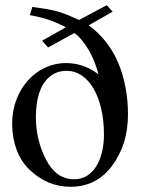

<svg xmlns="http://www.w3.org/2000/svg" viewBox="-20 -699 540 734"><path d="M167 -403.3Q117.2 -358.9 117.2 -250Q117.2 -164.1 156.2 -88.4Q195.3 -13.7 262.7 -13.7Q292 -13.7 313.5 -27.6Q335 -41.5 349.1 -64.9Q363.3 -88.4 370.4 -119.4Q377.4 -150.4 377.4 -185.1Q377.4 -238.8 366.9 -283.4Q356.4 -328.1 337.6 -360.4Q318.8 -392.6 292.5 -410.4Q266.1 -428.2 234.4 -428.2Q194.8 -428.2 167 -403.3ZM313 -440.9Q335 -431.2 356.4 -414.6Q350.6 -439 340.8 -463.1Q331.1 -487.3 318.6 -508.5Q306.2 -529.8 292 -546.6Q277.8 -563.5 264.2 -572.8Q239.7 -559.1 213.6 -544.9Q187.5 -530.8 163.6 -517.6L141.1 -543.5L231.9 -594.7Q216.8 -602.5 202.1 -609.1Q187.5 -615.7 171.4 -621.6Q155.3 -627.4 136.5 -632.1Q117.7 -636.7 94.2 -641.1L103.5 -672.4Q130.4 -668.9 149.9 -665.8Q169.4 -662.6 184.6 -659.2Q199.7 -655.8 212.2 -651.6Q224.6 -647.5 236.8 -642.6Q246.1 -638.7 257.3 -633.8Q268.6 -628.9 282.2 -622.6Q307.1 -635.7 335.2 -650.9Q363.3 -666 388.2 -679.2L410.6 -654.3L318.8 -602.1Q355.5 -576.2 384.5 -539.3Q413.6 -502.4 432.1 -458.5Q450.7 -413.6 460 -364.3Q469.2 -314.9 469.2 -262.2Q469.2 -203.6 454.1 -155Q439 -106.4 408.7 -65.4Q348.6 15.1 250 15.1Q161.1 15.1 93.3 -49.8Q59.6 -82.5 43.5 -126.5Q27.3 -170.4 26.4 -224.1Q26.4 -275.4 42.7 -318.1Q59.1 -360.8 87.4 -392.1Q115.7 -423.3 153.1 -440.7Q190.4 -458 232.9 -458Q274.9 -458 313 -440.9Z"/></svg>

Font: Dima Niloofar
Style: Regular
Weight: 400
Designer: R.Balvardi
Foundry: Dima Software Group
Version: Version 3.00;November 13, 2018;FontCreator 11.5.0.2427 64-bi